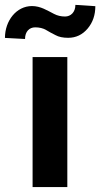

<svg xmlns="http://www.w3.org/2000/svg" viewBox="-67 -760 407 780"><path d="M65.4 -528.3V0H206.5V-528.3ZM239.3 -740.2C239.3 -710.4 220.2 -692.9 197.3 -692.9C181.2 -692.9 166 -696.3 152.3 -703.6C125 -717.3 98.1 -735.4 63 -735.4C-0.5 -735.4 -46.9 -675.8 -46.9 -606L34.7 -601.6C34.7 -632.3 52.7 -648.9 75.7 -648.9C92.8 -648.9 107.9 -645.5 120.1 -638.2C132.3 -630.9 145 -624 158.7 -617.2C171.9 -609.9 189 -606.4 210 -606.4C241.7 -606.4 268.1 -619.1 289.1 -644C310.1 -668.9 320.3 -699.2 320.3 -734.9Z"/></svg>

Font: Vazirmatn
Style: Bold
Weight: 700
Designer: Saber Rastikerdar
Foundry: Saber Rastikerdar
Version: Version 33.003